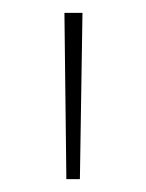

<svg xmlns="http://www.w3.org/2000/svg" viewBox="-20 -906 227 298"><path d="M83 -628 80 -886H108L104 -628Z"/></svg>

Font: Noto Sans Kannada UI Condensed Thin
Style: Regular
Weight: 100
Width: 3
Designer: Jelle Bosma - Monotype Design Team
Foundry: Monotype Imaging Inc.
Version: Version 2.005; ttfautohint (v1.8.4.7-5d5b)